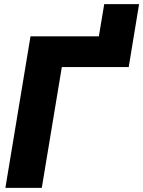

<svg xmlns="http://www.w3.org/2000/svg" viewBox="-20 -902 688 922"><path d="M430.2 -580.1 480.5 -882.3H647.9L598.1 -580.1ZM621.1 -727.5 596.7 -580.1H276.9L180.7 0H5.9L126.5 -727.5Z"/></svg>

Font: Inter 28pt ExtraBold
Style: Italic
Weight: 800
Italic angle: -9.3988°
Designer: Rasmus Andersson
Foundry: rsms
Version: Version 4.001;git-66647c0bb